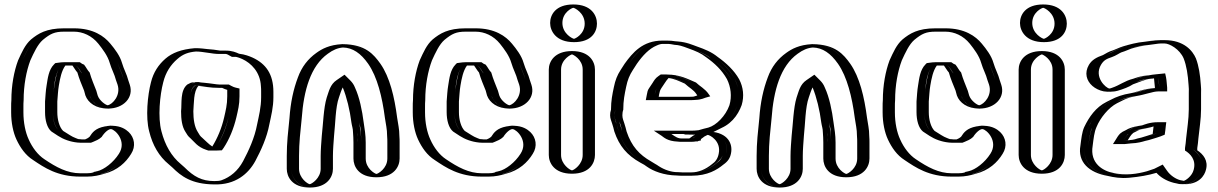

<svg xmlns="http://www.w3.org/2000/svg" viewBox="-20 -762 5460 861"><path d="M426 21C410 27 391 30 370 30H340C257 30 201 -6 150 -40C116 -61 92 -96 75 -133C60 -166 50 -211 50 -258V-283C50 -293 50 -303 51 -313C51 -380 63 -444 82 -494C98 -529 114 -566 141 -590C175 -617 205 -635 267 -635H312C377 -635 424 -607 454 -571C474 -547 497 -516 507 -482C515 -456 529 -430 535 -405L542 -385C559 -334 524 -291 489 -279C439 -262 395 -297 383 -332L377 -353C367 -378 356 -405 348 -433C335 -446 334 -460 319 -468H267C263 -468 259 -468 254 -467C235 -448 229 -409 224 -378C220 -356 219 -330 217 -307V-259C217 -227 225 -196 241 -180C261 -168 280 -152 302 -145L314 -141C320 -139 327 -138 335 -138C337 -137 339 -137 340 -137H373C385 -142 395 -145 403 -153C417 -176 435 -191 462 -196C533 -209 589 -132 547 -68C522 -29 480 10 428 20C427 21 427 21 426 21ZM66 -312V-313C66 -378 78 -441 96 -488C113 -524 128 -559 151 -579C184 -606 208 -620 267 -620H312C372 -620 415 -595 442 -562C461 -538 484 -508 493 -478C502 -449 515 -424 521 -401L528 -380C542 -339 513 -303 484 -293C444 -279 407 -309 397 -337L391 -358C380 -385 369 -412 361 -441C351 -451 348 -461 336 -476C331 -478 328 -480 324 -483H267C261 -483 253 -482 247 -481C221 -455 214 -413 209 -380C205 -356 204 -331 202 -308V-259C202 -222 211 -189 232 -168C253 -156 270 -140 297 -131L310 -127C318 -125 332 -122 340 -122H376C389 -127 402 -131 415 -144C428 -165 441 -178 464 -182C525 -193 568 -127 534 -76C510 -37 471 -4 421 6C407 13 388 15 370 15H340C262 15 209 -19 158 -53C127 -72 104 -104 88 -139C74 -170 65 -213 65 -258V-283C65 -293 65 -302 66 -312ZM65 -283V-258C65 -213 74 -170 88 -139C104 -104 127 -72 158 -53C209 -19 262 15 340 15H370C388 15 407 13 421 6C471 -4 510 -37 534 -76C568 -127 525 -193 464 -182C441 -178 428 -165 415 -144C402 -131 389 -127 376 -122H340C332 -122 318 -125 310 -127L297 -131C270 -140 253 -156 232 -168C211 -189 202 -222 202 -259V-308C204 -331 205 -356 209 -380C214 -413 221 -455 247 -481C253 -482 261 -483 267 -483H324C328 -480 331 -478 336 -476C348 -461 351 -451 361 -441C369 -412 380 -385 391 -358L397 -337C407 -309 444 -279 484 -293C513 -303 542 -339 528 -380L521 -401C515 -424 502 -449 493 -478C484 -508 461 -538 442 -562C415 -595 372 -620 312 -620H267C208 -620 184 -606 151 -579C128 -559 113 -524 96 -488C78 -441 66 -378 66 -313C65 -303 65 -293 65 -283ZM51 -313C50 -302 50 -293 50 -283V-258C50 -211 60 -166 75 -133C92 -96 116 -61 150 -40C201 -6 257 30 340 30H370C391 30 410 27 427 21L428 20C482 7 522 -28 547 -68C590 -134 532 -210 462 -197C434 -192 416 -174 403 -153C394 -145 385 -142 373 -137H339C333 -138 320 -139 314 -141L302 -145C279 -153 263 -167 241 -180C224 -196 217 -227 217 -259V-307C222 -366 223 -432 254 -467C259 -468 263 -468 267 -468H319C334 -461 338 -444 348 -433C356 -404 367 -377 377 -353L383 -332C395 -298 438 -262 489 -279C524 -291 559 -334 542 -385L535 -405C528 -431 515 -455 507 -482C497 -516 474 -547 454 -571C424 -607 377 -635 312 -635H267C205 -635 176 -618 141 -590C114 -566 99 -530 82 -494C63 -445 51 -380 51 -313ZM211 -172C229 -161 249 -144 281 -133L294 -129C304 -126 325 -122 340 -122H388L398 -126C407 -130 424 -136 436 -148C450 -170 468 -184 478 -183C497 -181 550 -128 513 -72C489 -34 447 -1 415 6H413L411 7L401 9L399 11C390 14 380 15 370 15H340C282 15 232 -12 179 -48C150 -67 125 -100 109 -136C94 -168 85 -212 85 -258V-283C85 -293 85 -303 86 -313C86 -380 98 -443 116 -491C132 -526 149 -563 172 -583C206 -611 225 -620 267 -620H312C351 -620 392 -602 421 -566C440 -542 463 -512 472 -480C480 -452 494 -428 500 -403L507 -383C523 -335 485 -294 463 -290C454 -291 426 -310 418 -334L412 -355C402 -381 390 -408 382 -437C372 -447 368 -458 357 -472C354 -473 350 -475 348 -476L338 -483H267C258 -483 250 -482 243 -481L228 -479L222 -473C198 -449 194 -410 189 -379C185 -356 184 -331 182 -307V-259C182 -223 191 -188 211 -172ZM31 -313C30 -303 30 -293 30 -283V-258C30 -212 39 -168 54 -136C71 -100 94 -66 129 -44C178 -11 237 30 340 30H370C400 30 426 24 448 17C507 2 545 -34 568 -72C590 -106 583 -145 557 -170C544 -182 523 -197 484 -198C472 -198 460 -197 450 -195C408 -187 394 -168 382 -149C374 -142 369 -140 362 -137H346C341 -138 334 -138 329 -139L319 -143C302 -149 286 -161 263 -175C246 -192 237 -226 237 -259V-307C239 -330 240 -356 244 -379C249 -409 256 -445 273 -468H305C314 -456 318 -447 327 -437C335 -408 347 -381 357 -356L363 -334C375 -301 410 -275 464 -275C534 -275 581 -325 562 -382L555 -403C549 -428 535 -452 527 -480C518 -512 495 -542 475 -566C447 -600 398 -635 312 -635H267C188 -635 152 -612 119 -585C92 -561 78 -528 61 -491C43 -443 31 -379 31 -313Z M1019 -356V-330C1019 -293 1012 -268 1005 -237C994 -187 974 -140 949 -103H948C947 -102 947 -102 946 -102H926C900 -111 884 -133 865 -149C857 -155 852 -164 846 -174C832 -195 827 -228 827 -263C831 -301 827 -360 853 -377C853 -378 853 -378 854 -378C857 -379 859 -379 862 -379H863C870 -378 878 -377 888 -376C912 -374 939 -368 963 -368H989C999 -363 1007 -359 1019 -356ZM856 -546C807 -542 773 -530 744 -504C713 -477 689 -441 677 -395C662 -337 651 -236 669 -171C685 -108 716 -56 759 -20L775 -6C816 35 860 65 941 65C962 66 981 63 996 58C1045 41 1080 8 1104 -36C1129 -84 1156 -142 1168 -203C1176 -241 1186 -280 1186 -326V-350C1186 -359 1186 -368 1185 -376C1182 -441 1140 -485 1093 -507C1078 -514 1059 -522 1038 -522C1024 -531 1009 -535 993 -535H963C962 -535 960 -535 957 -536C940 -539 920 -541 903 -542C887 -544 878 -546 856 -546ZM812 -264V-263C812 -226 816 -191 833 -166C839 -156 845 -146 856 -137C874 -121 892 -98 924 -87H949L957 -88C984 -129 1007 -179 1020 -234C1027 -265 1034 -291 1034 -330V-368L1023 -371C1012 -374 1003 -377 993 -383H963C941 -383 915 -389 889 -391C878 -392 871 -393 864 -394H862C853 -394 847 -390 842 -387C808 -359 815 -297 812 -264ZM1034 -507C1022 -515 1008 -520 993 -520H963C945 -520 923 -526 902 -527C885 -529 879 -531 857 -531C811 -528 781 -516 754 -493C725 -468 703 -434 692 -391C677 -335 667 -236 684 -175C699 -114 728 -65 769 -31L785 -17C825 23 863 50 941 50C961 51 978 49 991 44C1036 28 1068 -2 1091 -43C1116 -90 1142 -147 1153 -206C1161 -245 1171 -282 1171 -326V-350C1171 -359 1171 -367 1170 -375C1167 -434 1131 -472 1087 -493C1072 -500 1055 -507 1038 -507ZM842 -387C842 -387 849 -392 850 -393C854 -394 858 -394 862 -394H864C871 -393 878 -392 889 -391C915 -389 941 -383 963 -383H993C1003 -377 1012 -374 1023 -371L1034 -368V-330C1034 -291 1027 -265 1020 -234C1007 -179 984 -129 957 -88L949 -87H924C892 -98 874 -121 856 -137C845 -146 839 -156 833 -166C816 -191 812 -226 812 -263V-264C815 -297 808 -359 842 -387ZM1034 -507H1038C1055 -507 1072 -500 1087 -493C1131 -472 1167 -434 1170 -375C1171 -367 1171 -359 1171 -350V-326C1171 -282 1161 -245 1153 -206C1142 -147 1116 -90 1091 -43C1068 -2 1036 28 991 44C978 49 961 51 941 50C863 50 825 23 785 -17L769 -31C728 -65 699 -114 684 -175C667 -236 677 -335 692 -391C703 -434 725 -468 754 -493C781 -516 811 -528 857 -531C895 -531 929 -520 963 -520H993C1008 -520 1022 -515 1034 -507ZM827 -263C827 -227 832 -196 846 -174C853 -163 856 -156 865 -149C885 -131 899 -112 926 -102H949C973 -140 993 -187 1005 -237C1012 -269 1019 -293 1019 -330V-356C1007 -359 999 -363 989 -368H963C939 -368 912 -374 888 -376C877 -377 870 -377 862 -379C860 -379 858 -378 856 -378C826 -360 831 -304 827 -263ZM1038 -522C1059 -522 1078 -514 1093 -507C1140 -485 1182 -441 1185 -376C1186 -368 1186 -359 1186 -350V-326C1186 -280 1176 -241 1168 -203C1156 -142 1129 -84 1104 -36C1080 8 1045 41 996 58C981 63 962 66 941 65C860 65 816 35 775 -6L759 -20C716 -56 685 -108 669 -171C651 -236 662 -337 677 -395C689 -441 713 -477 744 -504C773 -530 807 -542 856 -546H857C880 -546 886 -544 903 -542C922 -541 949 -535 963 -535H993C1010 -535 1025 -529 1038 -522ZM792 -263C792 -227 796 -194 812 -170C818 -160 823 -151 834 -142C851 -127 865 -103 905 -90L914 -87H952L975 -88L983 -99C1008 -137 1028 -185 1040 -236C1047 -267 1054 -292 1054 -330V-365L1037 -369C1030 -371 1026 -372 1017 -377L1006 -383H963C952 -383 927 -388 894 -391C881 -392 880 -392 871 -394H862C852 -394 843 -393 836 -391L820 -383C787 -356 796 -299 792 -263ZM963 -520H993C993 -520 998 -520 1009 -513L1020 -507H1038C1039 -507 1052 -504 1067 -497C1106 -479 1147 -439 1150 -376C1151 -368 1151 -359 1151 -350V-326C1151 -281 1141 -242 1133 -204C1122 -144 1095 -86 1070 -39C1047 4 1013 32 974 46C966 49 956 50 942 50H941C885 50 849 30 807 -12L790 -27C749 -61 720 -111 704 -173C687 -236 697 -336 712 -393C723 -438 746 -472 775 -497C801 -520 825 -528 859 -531C889 -531 933 -520 963 -520ZM963 -368H976C984 -364 992 -361 999 -359V-330C999 -292 992 -266 985 -235C974 -187 955 -142 932 -105C916 -115 903 -130 887 -144C878 -151 873 -159 867 -170C852 -193 847 -227 847 -263C850 -296 847 -353 870 -377C899 -374 920 -368 963 -368ZM1052 -521C1039 -527 1021 -535 993 -535H968C950 -538 928 -541 909 -542C897 -543 883 -546 857 -546H854C793 -541 752 -525 722 -499C691 -472 668 -438 657 -393C642 -336 632 -236 649 -173C664 -111 693 -61 737 -25L753 -11C792 28 839 64 940 65C1036 68 1094 17 1125 -40C1150 -87 1177 -145 1188 -205C1196 -243 1206 -281 1206 -326V-350C1206 -429 1173 -476 1112 -504C1098 -510 1079 -518 1052 -521Z M1370 79C1415 79 1453 40 1453 -5V-63C1453 -89 1456 -127 1458 -152C1464 -204 1467 -278 1480 -322C1490 -350 1497 -380 1519 -395C1527 -387 1533 -378 1538 -366C1557 -324 1569 -265 1576 -211C1579 -195 1583 -183 1583 -169C1584 -163 1584 -155 1584 -146C1585 -137 1585 -130 1585 -123V-51C1585 -5 1623 33 1668 33C1713 33 1752 -5 1752 -51V-123C1752 -132 1752 -141 1751 -152C1751 -186 1745 -205 1741 -235C1729 -328 1708 -419 1665 -480C1633 -526 1592 -564 1516 -564C1476 -562 1444 -549 1420 -529C1382 -502 1355 -466 1337 -418C1316 -364 1303 -305 1298 -232C1292 -175 1286 -122 1286 -63V-5C1286 40 1325 79 1370 79ZM1737 -123V-51C1737 -14 1705 18 1668 18C1631 18 1600 -13 1600 -51V-123C1600 -156 1595 -188 1591 -213C1584 -268 1572 -329 1552 -372C1546 -387 1539 -397 1530 -406L1521 -414L1511 -407C1482 -388 1475 -353 1466 -327C1450 -281 1449 -204 1443 -153C1441 -127 1438 -90 1438 -63V-5C1438 32 1406 64 1369 64C1332 64 1301 32 1301 -5V-63C1301 -121 1307 -173 1313 -231C1318 -303 1331 -360 1351 -413C1368 -459 1394 -492 1429 -517C1453 -534 1478 -547 1516 -549C1587 -549 1622 -515 1653 -471C1693 -413 1714 -325 1726 -233C1730 -202 1736 -184 1736 -152C1737 -142 1737 -131 1737 -123ZM1736 -152C1736 -184 1730 -202 1726 -233C1714 -325 1693 -413 1653 -471C1622 -515 1587 -549 1516 -549C1479 -547 1451 -535 1429 -517C1394 -492 1368 -459 1351 -413C1331 -360 1318 -303 1313 -231C1307 -173 1301 -121 1301 -63V-5C1301 32 1332 64 1369 64C1406 64 1438 32 1438 -5V-63C1438 -90 1441 -127 1443 -153C1449 -205 1452 -278 1466 -326C1474 -353 1483 -388 1511 -407L1521 -414L1530 -406C1539 -397 1546 -387 1552 -372C1572 -329 1584 -268 1591 -213C1593 -199 1598 -188 1598 -170C1599 -159 1600 -136 1600 -123V-51C1600 -13 1631 18 1668 18C1705 18 1737 -14 1737 -51V-123C1737 -131 1737 -142 1736 -152ZM1583 -170C1583 -185 1579 -194 1576 -211C1569 -265 1557 -324 1538 -366C1532 -380 1527 -387 1519 -395C1497 -380 1490 -351 1480 -322C1465 -280 1464 -204 1458 -152C1456 -127 1453 -89 1453 -63V-5C1453 40 1414 79 1369 79C1324 79 1286 40 1286 -5V-63C1286 -122 1292 -175 1298 -232C1303 -305 1316 -364 1337 -418C1355 -466 1382 -502 1420 -529C1445 -547 1474 -562 1516 -564C1593 -564 1633 -526 1665 -480C1708 -418 1729 -328 1741 -235C1745 -205 1751 -186 1751 -152C1752 -142 1752 -131 1752 -123V-51C1752 -5 1713 33 1668 33C1623 33 1585 -5 1585 -51V-123C1585 -135 1583 -160 1583 -170ZM1369 64C1360 63 1321 37 1321 -5V-63C1321 -121 1327 -173 1333 -231C1342 -357 1373 -466 1450 -521C1473 -538 1494 -547 1518 -549C1562 -548 1598 -523 1631 -476C1672 -417 1694 -327 1706 -234C1710 -204 1716 -185 1716 -152C1717 -141 1717 -132 1717 -123V-51C1717 -6 1674 18 1668 18C1661 17 1620 -6 1620 -51V-123C1620 -157 1615 -185 1611 -212C1604 -267 1592 -326 1572 -369C1567 -382 1560 -392 1551 -401L1525 -427L1490 -403C1460 -383 1455 -352 1445 -324C1431 -278 1429 -205 1423 -153C1421 -127 1418 -89 1418 -63V-5C1418 37 1378 63 1369 64ZM1772 -123C1772 -131 1772 -142 1771 -152C1771 -185 1765 -204 1761 -234C1749 -327 1728 -416 1686 -476C1656 -518 1619 -563 1517 -564H1514C1457 -561 1424 -543 1399 -525C1361 -498 1333 -462 1316 -415C1296 -362 1283 -304 1278 -231C1272 -173 1266 -121 1266 -63V-5C1266 30 1289 79 1369 79C1449 79 1473 30 1473 -5V-63C1473 -89 1476 -127 1478 -153C1484 -205 1484 -281 1500 -325C1505 -340 1510 -356 1517 -370C1535 -326 1549 -268 1556 -212C1558 -197 1563 -186 1563 -169C1564 -159 1565 -135 1565 -123V-51C1565 -16 1588 33 1668 33C1748 33 1772 -16 1772 -51Z M2227 21C2211 27 2192 30 2171 30H2141C2058 30 2002 -6 1951 -40C1917 -61 1893 -96 1876 -133C1861 -166 1851 -211 1851 -258V-283C1851 -293 1851 -303 1852 -313C1852 -380 1864 -444 1883 -494C1899 -529 1915 -566 1942 -590C1976 -617 2006 -635 2068 -635H2113C2178 -635 2225 -607 2255 -571C2275 -547 2298 -516 2308 -482C2316 -456 2330 -430 2336 -405L2343 -385C2360 -334 2325 -291 2290 -279C2240 -262 2196 -297 2184 -332L2178 -353C2168 -378 2157 -405 2149 -433C2136 -446 2135 -460 2120 -468H2068C2064 -468 2060 -468 2055 -467C2036 -448 2030 -409 2025 -378C2021 -356 2020 -330 2018 -307V-259C2018 -227 2026 -196 2042 -180C2062 -168 2081 -152 2103 -145L2115 -141C2121 -139 2128 -138 2136 -138C2138 -137 2140 -137 2141 -137H2174C2186 -142 2196 -145 2204 -153C2218 -176 2236 -191 2263 -196C2334 -209 2390 -132 2348 -68C2323 -29 2281 10 2229 20C2228 21 2228 21 2227 21ZM1867 -312V-313C1867 -378 1879 -441 1897 -488C1914 -524 1929 -559 1952 -579C1985 -606 2009 -620 2068 -620H2113C2173 -620 2216 -595 2243 -562C2262 -538 2285 -508 2294 -478C2303 -449 2316 -424 2322 -401L2329 -380C2343 -339 2314 -303 2285 -293C2245 -279 2208 -309 2198 -337L2192 -358C2181 -385 2170 -412 2162 -441C2152 -451 2149 -461 2137 -476C2132 -478 2129 -480 2125 -483H2068C2062 -483 2054 -482 2048 -481C2022 -455 2015 -413 2010 -380C2006 -356 2005 -331 2003 -308V-259C2003 -222 2012 -189 2033 -168C2054 -156 2071 -140 2098 -131L2111 -127C2119 -125 2133 -122 2141 -122H2177C2190 -127 2203 -131 2216 -144C2229 -165 2242 -178 2265 -182C2326 -193 2369 -127 2335 -76C2311 -37 2272 -4 2222 6C2208 13 2189 15 2171 15H2141C2063 15 2010 -19 1959 -53C1928 -72 1905 -104 1889 -139C1875 -170 1866 -213 1866 -258V-283C1866 -293 1866 -302 1867 -312ZM1866 -283V-258C1866 -213 1875 -170 1889 -139C1905 -104 1928 -72 1959 -53C2010 -19 2063 15 2141 15H2171C2189 15 2208 13 2222 6C2272 -4 2311 -37 2335 -76C2369 -127 2326 -193 2265 -182C2242 -178 2229 -165 2216 -144C2203 -131 2190 -127 2177 -122H2141C2133 -122 2119 -125 2111 -127L2098 -131C2071 -140 2054 -156 2033 -168C2012 -189 2003 -222 2003 -259V-308C2005 -331 2006 -356 2010 -380C2015 -413 2022 -455 2048 -481C2054 -482 2062 -483 2068 -483H2125C2129 -480 2132 -478 2137 -476C2149 -461 2152 -451 2162 -441C2170 -412 2181 -385 2192 -358L2198 -337C2208 -309 2245 -279 2285 -293C2314 -303 2343 -339 2329 -380L2322 -401C2316 -424 2303 -449 2294 -478C2285 -508 2262 -538 2243 -562C2216 -595 2173 -620 2113 -620H2068C2009 -620 1985 -606 1952 -579C1929 -559 1914 -524 1897 -488C1879 -441 1867 -378 1867 -313C1866 -303 1866 -293 1866 -283ZM1852 -313C1851 -302 1851 -293 1851 -283V-258C1851 -211 1861 -166 1876 -133C1893 -96 1917 -61 1951 -40C2002 -6 2058 30 2141 30H2171C2192 30 2211 27 2228 21L2229 20C2283 7 2323 -28 2348 -68C2391 -134 2333 -210 2263 -197C2235 -192 2217 -174 2204 -153C2195 -145 2186 -142 2174 -137H2140C2134 -138 2121 -139 2115 -141L2103 -145C2080 -153 2064 -167 2042 -180C2025 -196 2018 -227 2018 -259V-307C2023 -366 2024 -432 2055 -467C2060 -468 2064 -468 2068 -468H2120C2135 -461 2139 -444 2149 -433C2157 -404 2168 -377 2178 -353L2184 -332C2196 -298 2239 -262 2290 -279C2325 -291 2360 -334 2343 -385L2336 -405C2329 -431 2316 -455 2308 -482C2298 -516 2275 -547 2255 -571C2225 -607 2178 -635 2113 -635H2068C2006 -635 1977 -618 1942 -590C1915 -566 1900 -530 1883 -494C1864 -445 1852 -380 1852 -313ZM2012 -172C2030 -161 2050 -144 2082 -133L2095 -129C2105 -126 2126 -122 2141 -122H2189L2199 -126C2208 -130 2225 -136 2237 -148C2251 -170 2269 -184 2279 -183C2298 -181 2351 -128 2314 -72C2290 -34 2248 -1 2216 6H2214L2212 7L2202 9L2200 11C2191 14 2181 15 2171 15H2141C2083 15 2033 -12 1980 -48C1951 -67 1926 -100 1910 -136C1895 -168 1886 -212 1886 -258V-283C1886 -293 1886 -303 1887 -313C1887 -380 1899 -443 1917 -491C1933 -526 1950 -563 1973 -583C2007 -611 2026 -620 2068 -620H2113C2152 -620 2193 -602 2222 -566C2241 -542 2264 -512 2273 -480C2281 -452 2295 -428 2301 -403L2308 -383C2324 -335 2286 -294 2264 -290C2255 -291 2227 -310 2219 -334L2213 -355C2203 -381 2191 -408 2183 -437C2173 -447 2169 -458 2158 -472C2155 -473 2151 -475 2149 -476L2139 -483H2068C2059 -483 2051 -482 2044 -481L2029 -479L2023 -473C1999 -449 1995 -410 1990 -379C1986 -356 1985 -331 1983 -307V-259C1983 -223 1992 -188 2012 -172ZM1832 -313C1831 -303 1831 -293 1831 -283V-258C1831 -212 1840 -168 1855 -136C1872 -100 1895 -66 1930 -44C1979 -11 2038 30 2141 30H2171C2201 30 2227 24 2249 17C2308 2 2346 -34 2369 -72C2391 -106 2384 -145 2358 -170C2345 -182 2324 -197 2285 -198C2273 -198 2261 -197 2251 -195C2209 -187 2195 -168 2183 -149C2175 -142 2170 -140 2163 -137H2147C2142 -138 2135 -138 2130 -139L2120 -143C2103 -149 2087 -161 2064 -175C2047 -192 2038 -226 2038 -259V-307C2040 -330 2041 -356 2045 -379C2050 -409 2057 -445 2074 -468H2106C2115 -456 2119 -447 2128 -437C2136 -408 2148 -381 2158 -356L2164 -334C2176 -301 2211 -275 2265 -275C2335 -275 2382 -325 2363 -382L2356 -403C2350 -428 2336 -452 2328 -480C2319 -512 2296 -542 2276 -566C2248 -600 2199 -635 2113 -635H2068C1989 -635 1953 -612 1920 -585C1893 -561 1879 -528 1862 -491C1844 -443 1832 -379 1832 -313Z M2461 -450V-67C2461 -22 2500 17 2545 17C2590 17 2628 -22 2628 -67V-450C2628 -495 2590 -533 2545 -533C2500 -533 2461 -495 2461 -450ZM2467 -659C2467 -612 2507 -573 2554 -573C2600 -573 2637 -610 2637 -656C2637 -703 2598 -742 2551 -742C2505 -742 2467 -705 2467 -659ZM2476 -450C2476 -487 2508 -518 2545 -518C2582 -518 2613 -487 2613 -450V-67C2613 -30 2582 2 2545 2C2508 2 2476 -30 2476 -67ZM2482 -659C2482 -697 2513 -727 2551 -727C2590 -727 2622 -695 2622 -656C2622 -618 2592 -588 2554 -588C2515 -588 2482 -621 2482 -659ZM2476 -450V-67C2476 -30 2508 2 2545 2C2582 2 2613 -30 2613 -67V-450C2613 -487 2582 -518 2545 -518C2508 -518 2476 -487 2476 -450ZM2482 -659C2482 -621 2515 -588 2554 -588C2592 -588 2622 -618 2622 -656C2622 -695 2590 -727 2551 -727C2513 -727 2482 -697 2482 -659ZM2461 -450C2461 -495 2500 -533 2545 -533C2590 -533 2628 -495 2628 -450V-67C2628 -22 2590 17 2545 17C2500 17 2461 -22 2461 -67ZM2467 -659C2467 -705 2505 -742 2551 -742C2598 -742 2637 -703 2637 -656C2637 -610 2600 -573 2554 -573C2507 -573 2467 -612 2467 -659ZM2496 -450C2496 -496 2541 -518 2545 -518C2549 -518 2593 -496 2593 -450V-67C2593 -25 2554 1 2545 2C2536 1 2496 -25 2496 -67ZM2502 -659C2502 -707 2546 -727 2551 -727C2556 -727 2602 -705 2602 -656C2602 -608 2558 -588 2554 -588C2549 -588 2502 -610 2502 -659ZM2441 -450V-67C2441 -32 2465 17 2545 17C2625 17 2648 -32 2648 -67V-450C2648 -485 2624 -533 2545 -533C2466 -533 2441 -485 2441 -450ZM2447 -659C2447 -623 2473 -573 2554 -573C2634 -573 2657 -620 2657 -656C2657 -693 2632 -742 2551 -742C2471 -742 2447 -695 2447 -659Z M3000 -410C2990 -411 2978 -413 2968 -413H2962C2954 -408 2946 -395 2941 -387L2925 -363C2919 -354 2919 -350 2916 -338L2914 -328H3072C3080 -328 3087 -328 3094 -329C3105 -329 3114 -333 3124 -336C3111 -356 3089 -366 3072 -383C3050 -392 3027 -403 3003 -409C3002 -410 3001 -410 3000 -410ZM3122 -164 3110 -158C3103 -152 3097 -149 3089 -143C3088 -143 3088 -143 3088 -142C3085 -141 3082 -141 3080 -141H3039C3036 -141 3030 -141 3023 -142C3001 -142 2990 -152 2976 -161H3072C3090 -161 3106 -162 3122 -164ZM3156 -172C3206 -171 3250 -128 3238 -72C3233 -49 3222 -32 3203 -19C3174 5 3135 26 3081 26H3039C3034 26 3027 26 3018 25C2962 25 2925 3 2890 -18L2872 -29C2814 -61 2778 -102 2755 -170C2752 -182 2749 -193 2745 -206C2739 -219 2736 -232 2736 -245C2736 -254 2737 -262 2740 -271C2740 -311 2746 -341 2753 -374C2759 -405 2769 -428 2784 -452L2802 -480C2828 -517 2857 -551 2900 -569C2917 -576 2934 -580 2951 -580H2971C2980 -580 2990 -579 2999 -578L3013 -576C3044 -574 3065 -565 3090 -556C3123 -544 3151 -533 3177 -512C3216 -484 3250 -453 3274 -410C3292 -375 3299 -330 3286 -288C3269 -239 3228 -193 3177 -178ZM3081 -396C3098 -379 3120 -368 3136 -344L3148 -327L3128 -322C3119 -319 3110 -314 3095 -314C3089 -313 3080 -313 3072 -313H2896L2901 -341C2903 -352 2906 -360 2913 -371L2928 -395C2934 -405 2944 -419 2957 -428H2968C3013 -428 3048 -410 3081 -396ZM3120 -179 3207 -190 3118 -145C3113 -141 3109 -139 3103 -135V-130L3091 -127C3087 -126 3084 -126 3080 -126H3039C3035 -126 3030 -126 3022 -127C2996 -127 2980 -141 2968 -149L2926 -176H3072C3089 -176 3105 -177 3120 -179ZM3019 10H3018C2975 10 2938 -4 2912 -21C2906 -25 2902 -28 2897 -31L2880 -42C2825 -73 2790 -110 2769 -174C2766 -187 2763 -197 2759 -210C2756 -222 2751 -232 2751 -245C2751 -253 2753 -261 2755 -269V-271C2755 -310 2761 -338 2768 -371C2774 -401 2782 -422 2797 -444L2814 -472C2840 -509 2867 -539 2906 -555C2921 -562 2936 -565 2951 -565H2971C2980 -565 2988 -564 2997 -563L3011 -561C3039 -559 3059 -551 3085 -542C3118 -530 3144 -520 3168 -500C3206 -473 3239 -443 3261 -403C3277 -370 3283 -331 3272 -293C3255 -247 3218 -205 3173 -192C3133 -181 3092 -170 3052 -159L3156 -157C3201 -156 3232 -119 3223 -75C3219 -55 3210 -42 3194 -31C3166 -8 3131 11 3081 11H3039C3034 11 3027 11 3019 10ZM3003 -425C2989 -426 2982 -428 2968 -428H2957C2944 -419 2934 -405 2928 -395L2913 -371C2906 -360 2903 -352 2901 -341L2896 -313H3072C3080 -313 3089 -313 3095 -314C3110 -314 3119 -319 3128 -322L3148 -327L3136 -344C3119 -369 3096 -381 3081 -396C3059 -405 3035 -416 3009 -423C3004 -425 3003 -425 3003 -425ZM3120 -179C3105 -177 3089 -176 3072 -176H2926L2968 -149C2980 -141 2996 -127 3022 -127C3030 -126 3035 -126 3039 -126H3080C3084 -126 3087 -126 3091 -127L3103 -130V-135C3109 -139 3113 -141 3118 -145L3207 -190ZM2751 -245C2751 -234 2754 -223 2759 -212C2765 -200 2766 -187 2769 -174C2790 -110 2825 -73 2880 -42L2897 -31C2902 -28 2906 -25 2912 -21C2938 -4 2975 10 3018 10H3019C3027 11 3034 11 3039 11H3081C3131 11 3165 -8 3193 -31C3208 -44 3219 -54 3223 -75C3232 -119 3201 -156 3156 -157L3052 -159C3092 -170 3133 -181 3173 -192C3218 -205 3255 -247 3272 -293C3283 -331 3277 -370 3261 -403C3239 -442 3206 -473 3168 -500C3142 -519 3119 -530 3085 -542C3059 -551 3039 -559 3011 -561L2997 -563C2988 -564 2980 -565 2971 -565H2951C2936 -565 2921 -562 2906 -555C2867 -539 2840 -509 2814 -472L2797 -444C2782 -422 2774 -401 2768 -371C2761 -338 2755 -310 2755 -271V-269C2753 -261 2751 -253 2751 -245ZM3072 -328H2914L2916 -338C2918 -349 2919 -355 2925 -363L2941 -387C2946 -395 2953 -406 2962 -413H2968C2980 -413 2988 -411 3002 -410L3004 -409C3028 -403 3050 -392 3072 -383C3092 -364 3111 -355 3124 -336C3106 -330 3095 -328 3072 -328ZM3039 -141H3080C3082 -141 3084 -141 3088 -142C3089 -142 3087 -143 3088 -143C3096 -148 3104 -153 3110 -158L3122 -164C3106 -162 3090 -161 3072 -161H2976C2989 -152 3002 -142 3023 -142C3031 -142 3035 -141 3039 -141ZM3018 25C3028 26 3033 26 3039 26H3081C3135 26 3175 5 3203 -19C3222 -32 3233 -49 3238 -72C3249 -128 3208 -170 3156 -172L3177 -178C3228 -193 3268 -238 3286 -288C3301 -329 3291 -375 3274 -410C3250 -452 3215 -485 3177 -512C3150 -534 3123 -544 3090 -556C3065 -565 3043 -574 3013 -576L2999 -578C2990 -579 2980 -580 2971 -580H2951C2934 -580 2917 -576 2900 -569C2857 -551 2829 -517 2802 -480L2784 -452C2768 -428 2759 -405 2753 -374C2746 -341 2740 -311 2740 -271C2738 -263 2736 -254 2736 -245C2736 -228 2742 -216 2745 -206C2749 -192 2752 -183 2755 -170C2778 -103 2814 -61 2872 -29L2890 -18C2895 -15 2898 -13 2904 -9C2931 10 2972 25 3018 25ZM2968 -428H2943L2933 -421C2919 -412 2912 -399 2907 -391L2891 -367C2884 -357 2883 -350 2881 -339L2876 -313H3072C3081 -313 3092 -313 3099 -314C3127 -315 3139 -323 3144 -324L3165 -330L3158 -340C3142 -364 3117 -376 3101 -392C3063 -408 3028 -428 2968 -428ZM3123 -138C3128 -141 3133 -146 3139 -150L3225 -193L3112 -178C3100 -176 3087 -176 3072 -176H2912L2947 -153C2956 -147 2972 -129 3019 -127C3026 -126 3032 -126 3039 -126H3080C3089 -126 3096 -127 3101 -128H3109L3112 -130L3123 -132ZM3021 10H3018C2991 10 2960 0 2934 -17C2929 -21 2923 -24 2918 -27L2900 -38C2847 -68 2812 -106 2790 -172C2787 -185 2784 -195 2780 -208C2776 -221 2771 -231 2771 -245C2771 -253 2772 -262 2775 -270V-271C2775 -311 2781 -340 2788 -373C2794 -403 2803 -425 2818 -448L2836 -476C2862 -513 2891 -544 2925 -558C2938 -564 2946 -565 2951 -565H2971C2976 -565 2982 -565 2988 -564L3005 -561C3025 -560 3038 -556 3067 -545C3100 -533 3123 -524 3147 -505C3185 -478 3217 -448 3240 -407C3257 -373 3263 -330 3251 -290C3234 -242 3192 -200 3157 -190C3151 -188 3144 -187 3137 -185L3045 -159L3154 -157C3162 -157 3215 -130 3203 -73C3199 -51 3188 -36 3173 -26C3144 -2 3112 11 3081 11H3039C3037 11 3027 10 3021 10ZM3051 -387C3071 -368 3090 -360 3103 -340L3107 -334C3089 -328 3092 -328 3072 -328H2934L2936 -340C2938 -351 2940 -358 2946 -367L2962 -391C2966 -397 2972 -406 2978 -412C3005 -409 3026 -398 3051 -387ZM2991 -161H3072C3084 -161 3096 -161 3106 -162L3089 -154C3084 -150 3078 -146 3071 -141H3039C3020 -141 3011 -147 2991 -161ZM3015 25C3026 26 3031 26 3039 26H3081C3154 26 3196 -1 3224 -24C3244 -38 3254 -53 3258 -74C3267 -117 3245 -167 3163 -172C3173 -175 3184 -177 3193 -180C3255 -198 3289 -244 3306 -291C3318 -331 3313 -371 3295 -406C3272 -447 3236 -480 3198 -507C3171 -529 3141 -541 3107 -553C3084 -561 3060 -573 3020 -576L3008 -577C2996 -579 2984 -580 2971 -580H2951C2862 -580 2817 -526 2781 -476L2763 -448C2748 -425 2739 -402 2733 -372C2726 -339 2720 -310 2720 -271V-270C2717 -261 2716 -253 2716 -245C2716 -230 2722 -219 2725 -208C2729 -195 2732 -186 2735 -172C2757 -107 2792 -66 2851 -33L2869 -23C2874 -20 2876 -18 2882 -14C2909 5 2956 24 3015 25Z M3477 79C3522 79 3560 40 3560 -5V-63C3560 -89 3563 -127 3565 -152C3571 -204 3574 -278 3587 -322C3597 -350 3604 -380 3626 -395C3634 -387 3640 -378 3645 -366C3664 -324 3676 -265 3683 -211C3686 -195 3690 -183 3690 -169C3691 -163 3691 -155 3691 -146C3692 -137 3692 -130 3692 -123V-51C3692 -5 3730 33 3775 33C3820 33 3859 -5 3859 -51V-123C3859 -132 3859 -141 3858 -152C3858 -186 3852 -205 3848 -235C3836 -328 3815 -419 3772 -480C3740 -526 3699 -564 3623 -564C3583 -562 3551 -549 3527 -529C3489 -502 3462 -466 3444 -418C3423 -364 3410 -305 3405 -232C3399 -175 3393 -122 3393 -63V-5C3393 40 3432 79 3477 79ZM3844 -123V-51C3844 -14 3812 18 3775 18C3738 18 3707 -13 3707 -51V-123C3707 -156 3702 -188 3698 -213C3691 -268 3679 -329 3659 -372C3653 -387 3646 -397 3637 -406L3628 -414L3618 -407C3589 -388 3582 -353 3573 -327C3557 -281 3556 -204 3550 -153C3548 -127 3545 -90 3545 -63V-5C3545 32 3513 64 3476 64C3439 64 3408 32 3408 -5V-63C3408 -121 3414 -173 3420 -231C3425 -303 3438 -360 3458 -413C3475 -459 3501 -492 3536 -517C3560 -534 3585 -547 3623 -549C3694 -549 3729 -515 3760 -471C3800 -413 3821 -325 3833 -233C3837 -202 3843 -184 3843 -152C3844 -142 3844 -131 3844 -123ZM3843 -152C3843 -184 3837 -202 3833 -233C3821 -325 3800 -413 3760 -471C3729 -515 3694 -549 3623 -549C3586 -547 3558 -535 3536 -517C3501 -492 3475 -459 3458 -413C3438 -360 3425 -303 3420 -231C3414 -173 3408 -121 3408 -63V-5C3408 32 3439 64 3476 64C3513 64 3545 32 3545 -5V-63C3545 -90 3548 -127 3550 -153C3556 -205 3559 -278 3573 -326C3581 -353 3590 -388 3618 -407L3628 -414L3637 -406C3646 -397 3653 -387 3659 -372C3679 -329 3691 -268 3698 -213C3700 -199 3705 -188 3705 -170C3706 -159 3707 -136 3707 -123V-51C3707 -13 3738 18 3775 18C3812 18 3844 -14 3844 -51V-123C3844 -131 3844 -142 3843 -152ZM3690 -170C3690 -185 3686 -194 3683 -211C3676 -265 3664 -324 3645 -366C3639 -380 3634 -387 3626 -395C3604 -380 3597 -351 3587 -322C3572 -280 3571 -204 3565 -152C3563 -127 3560 -89 3560 -63V-5C3560 40 3521 79 3476 79C3431 79 3393 40 3393 -5V-63C3393 -122 3399 -175 3405 -232C3410 -305 3423 -364 3444 -418C3462 -466 3489 -502 3527 -529C3552 -547 3581 -562 3623 -564C3700 -564 3740 -526 3772 -480C3815 -418 3836 -328 3848 -235C3852 -205 3858 -186 3858 -152C3859 -142 3859 -131 3859 -123V-51C3859 -5 3820 33 3775 33C3730 33 3692 -5 3692 -51V-123C3692 -135 3690 -160 3690 -170ZM3476 64C3467 63 3428 37 3428 -5V-63C3428 -121 3434 -173 3440 -231C3449 -357 3480 -466 3557 -521C3580 -538 3601 -547 3625 -549C3669 -548 3705 -523 3738 -476C3779 -417 3801 -327 3813 -234C3817 -204 3823 -185 3823 -152C3824 -141 3824 -132 3824 -123V-51C3824 -6 3781 18 3775 18C3768 17 3727 -6 3727 -51V-123C3727 -157 3722 -185 3718 -212C3711 -267 3699 -326 3679 -369C3674 -382 3667 -392 3658 -401L3632 -427L3597 -403C3567 -383 3562 -352 3552 -324C3538 -278 3536 -205 3530 -153C3528 -127 3525 -89 3525 -63V-5C3525 37 3485 63 3476 64ZM3879 -123C3879 -131 3879 -142 3878 -152C3878 -185 3872 -204 3868 -234C3856 -327 3835 -416 3793 -476C3763 -518 3726 -563 3624 -564H3621C3564 -561 3531 -543 3506 -525C3468 -498 3440 -462 3423 -415C3403 -362 3390 -304 3385 -231C3379 -173 3373 -121 3373 -63V-5C3373 30 3396 79 3476 79C3556 79 3580 30 3580 -5V-63C3580 -89 3583 -127 3585 -153C3591 -205 3591 -281 3607 -325C3612 -340 3617 -356 3624 -370C3642 -326 3656 -268 3663 -212C3665 -197 3670 -186 3670 -169C3671 -159 3672 -135 3672 -123V-51C3672 -16 3695 33 3775 33C3855 33 3879 -16 3879 -51Z M4334 21C4318 27 4299 30 4278 30H4248C4165 30 4109 -6 4058 -40C4024 -61 4000 -96 3983 -133C3968 -166 3958 -211 3958 -258V-283C3958 -293 3958 -303 3959 -313C3959 -380 3971 -444 3990 -494C4006 -529 4022 -566 4049 -590C4083 -617 4113 -635 4175 -635H4220C4285 -635 4332 -607 4362 -571C4382 -547 4405 -516 4415 -482C4423 -456 4437 -430 4443 -405L4450 -385C4467 -334 4432 -291 4397 -279C4347 -262 4303 -297 4291 -332L4285 -353C4275 -378 4264 -405 4256 -433C4243 -446 4242 -460 4227 -468H4175C4171 -468 4167 -468 4162 -467C4143 -448 4137 -409 4132 -378C4128 -356 4127 -330 4125 -307V-259C4125 -227 4133 -196 4149 -180C4169 -168 4188 -152 4210 -145L4222 -141C4228 -139 4235 -138 4243 -138C4245 -137 4247 -137 4248 -137H4281C4293 -142 4303 -145 4311 -153C4325 -176 4343 -191 4370 -196C4441 -209 4497 -132 4455 -68C4430 -29 4388 10 4336 20C4335 21 4335 21 4334 21ZM3974 -312V-313C3974 -378 3986 -441 4004 -488C4021 -524 4036 -559 4059 -579C4092 -606 4116 -620 4175 -620H4220C4280 -620 4323 -595 4350 -562C4369 -538 4392 -508 4401 -478C4410 -449 4423 -424 4429 -401L4436 -380C4450 -339 4421 -303 4392 -293C4352 -279 4315 -309 4305 -337L4299 -358C4288 -385 4277 -412 4269 -441C4259 -451 4256 -461 4244 -476C4239 -478 4236 -480 4232 -483H4175C4169 -483 4161 -482 4155 -481C4129 -455 4122 -413 4117 -380C4113 -356 4112 -331 4110 -308V-259C4110 -222 4119 -189 4140 -168C4161 -156 4178 -140 4205 -131L4218 -127C4226 -125 4240 -122 4248 -122H4284C4297 -127 4310 -131 4323 -144C4336 -165 4349 -178 4372 -182C4433 -193 4476 -127 4442 -76C4418 -37 4379 -4 4329 6C4315 13 4296 15 4278 15H4248C4170 15 4117 -19 4066 -53C4035 -72 4012 -104 3996 -139C3982 -170 3973 -213 3973 -258V-283C3973 -293 3973 -302 3974 -312ZM3973 -283V-258C3973 -213 3982 -170 3996 -139C4012 -104 4035 -72 4066 -53C4117 -19 4170 15 4248 15H4278C4296 15 4315 13 4329 6C4379 -4 4418 -37 4442 -76C4476 -127 4433 -193 4372 -182C4349 -178 4336 -165 4323 -144C4310 -131 4297 -127 4284 -122H4248C4240 -122 4226 -125 4218 -127L4205 -131C4178 -140 4161 -156 4140 -168C4119 -189 4110 -222 4110 -259V-308C4112 -331 4113 -356 4117 -380C4122 -413 4129 -455 4155 -481C4161 -482 4169 -483 4175 -483H4232C4236 -480 4239 -478 4244 -476C4256 -461 4259 -451 4269 -441C4277 -412 4288 -385 4299 -358L4305 -337C4315 -309 4352 -279 4392 -293C4421 -303 4450 -339 4436 -380L4429 -401C4423 -424 4410 -449 4401 -478C4392 -508 4369 -538 4350 -562C4323 -595 4280 -620 4220 -620H4175C4116 -620 4092 -606 4059 -579C4036 -559 4021 -524 4004 -488C3986 -441 3974 -378 3974 -313C3973 -303 3973 -293 3973 -283ZM3959 -313C3958 -302 3958 -293 3958 -283V-258C3958 -211 3968 -166 3983 -133C4000 -96 4024 -61 4058 -40C4109 -6 4165 30 4248 30H4278C4299 30 4318 27 4335 21L4336 20C4390 7 4430 -28 4455 -68C4498 -134 4440 -210 4370 -197C4342 -192 4324 -174 4311 -153C4302 -145 4293 -142 4281 -137H4247C4241 -138 4228 -139 4222 -141L4210 -145C4187 -153 4171 -167 4149 -180C4132 -196 4125 -227 4125 -259V-307C4130 -366 4131 -432 4162 -467C4167 -468 4171 -468 4175 -468H4227C4242 -461 4246 -444 4256 -433C4264 -404 4275 -377 4285 -353L4291 -332C4303 -298 4346 -262 4397 -279C4432 -291 4467 -334 4450 -385L4443 -405C4436 -431 4423 -455 4415 -482C4405 -516 4382 -547 4362 -571C4332 -607 4285 -635 4220 -635H4175C4113 -635 4084 -618 4049 -590C4022 -566 4007 -530 3990 -494C3971 -445 3959 -380 3959 -313ZM4119 -172C4137 -161 4157 -144 4189 -133L4202 -129C4212 -126 4233 -122 4248 -122H4296L4306 -126C4315 -130 4332 -136 4344 -148C4358 -170 4376 -184 4386 -183C4405 -181 4458 -128 4421 -72C4397 -34 4355 -1 4323 6H4321L4319 7L4309 9L4307 11C4298 14 4288 15 4278 15H4248C4190 15 4140 -12 4087 -48C4058 -67 4033 -100 4017 -136C4002 -168 3993 -212 3993 -258V-283C3993 -293 3993 -303 3994 -313C3994 -380 4006 -443 4024 -491C4040 -526 4057 -563 4080 -583C4114 -611 4133 -620 4175 -620H4220C4259 -620 4300 -602 4329 -566C4348 -542 4371 -512 4380 -480C4388 -452 4402 -428 4408 -403L4415 -383C4431 -335 4393 -294 4371 -290C4362 -291 4334 -310 4326 -334L4320 -355C4310 -381 4298 -408 4290 -437C4280 -447 4276 -458 4265 -472C4262 -473 4258 -475 4256 -476L4246 -483H4175C4166 -483 4158 -482 4151 -481L4136 -479L4130 -473C4106 -449 4102 -410 4097 -379C4093 -356 4092 -331 4090 -307V-259C4090 -223 4099 -188 4119 -172ZM3939 -313C3938 -303 3938 -293 3938 -283V-258C3938 -212 3947 -168 3962 -136C3979 -100 4002 -66 4037 -44C4086 -11 4145 30 4248 30H4278C4308 30 4334 24 4356 17C4415 2 4453 -34 4476 -72C4498 -106 4491 -145 4465 -170C4452 -182 4431 -197 4392 -198C4380 -198 4368 -197 4358 -195C4316 -187 4302 -168 4290 -149C4282 -142 4277 -140 4270 -137H4254C4249 -138 4242 -138 4237 -139L4227 -143C4210 -149 4194 -161 4171 -175C4154 -192 4145 -226 4145 -259V-307C4147 -330 4148 -356 4152 -379C4157 -409 4164 -445 4181 -468H4213C4222 -456 4226 -447 4235 -437C4243 -408 4255 -381 4265 -356L4271 -334C4283 -301 4318 -275 4372 -275C4442 -275 4489 -325 4470 -382L4463 -403C4457 -428 4443 -452 4435 -480C4426 -512 4403 -542 4383 -566C4355 -600 4306 -635 4220 -635H4175C4096 -635 4060 -612 4027 -585C4000 -561 3986 -528 3969 -491C3951 -443 3939 -379 3939 -313Z M4568 -450V-67C4568 -22 4607 17 4652 17C4697 17 4735 -22 4735 -67V-450C4735 -495 4697 -533 4652 -533C4607 -533 4568 -495 4568 -450ZM4574 -659C4574 -612 4614 -573 4661 -573C4707 -573 4744 -610 4744 -656C4744 -703 4705 -742 4658 -742C4612 -742 4574 -705 4574 -659ZM4583 -450C4583 -487 4615 -518 4652 -518C4689 -518 4720 -487 4720 -450V-67C4720 -30 4689 2 4652 2C4615 2 4583 -30 4583 -67ZM4589 -659C4589 -697 4620 -727 4658 -727C4697 -727 4729 -695 4729 -656C4729 -618 4699 -588 4661 -588C4622 -588 4589 -621 4589 -659ZM4583 -450V-67C4583 -30 4615 2 4652 2C4689 2 4720 -30 4720 -67V-450C4720 -487 4689 -518 4652 -518C4615 -518 4583 -487 4583 -450ZM4589 -659C4589 -621 4622 -588 4661 -588C4699 -588 4729 -618 4729 -656C4729 -695 4697 -727 4658 -727C4620 -727 4589 -697 4589 -659ZM4568 -450C4568 -495 4607 -533 4652 -533C4697 -533 4735 -495 4735 -450V-67C4735 -22 4697 17 4652 17C4607 17 4568 -22 4568 -67ZM4574 -659C4574 -705 4612 -742 4658 -742C4705 -742 4744 -703 4744 -656C4744 -610 4707 -573 4661 -573C4614 -573 4574 -612 4574 -659ZM4603 -450C4603 -496 4648 -518 4652 -518C4656 -518 4700 -496 4700 -450V-67C4700 -25 4661 1 4652 2C4643 1 4603 -25 4603 -67ZM4609 -659C4609 -707 4653 -727 4658 -727C4663 -727 4709 -705 4709 -656C4709 -608 4665 -588 4661 -588C4656 -588 4609 -610 4609 -659ZM4548 -450V-67C4548 -32 4572 17 4652 17C4732 17 4755 -32 4755 -67V-450C4755 -485 4731 -533 4652 -533C4573 -533 4548 -485 4548 -450ZM4554 -659C4554 -623 4580 -573 4661 -573C4741 -573 4764 -620 4764 -656C4764 -693 4739 -742 4658 -742C4578 -742 4554 -695 4554 -659Z M5174 -414C5159 -413 5153 -412 5139 -409C5119 -409 5097 -400 5081 -396C5068 -392 5056 -386 5041 -381C5023 -369 4999 -359 4977 -353C4909 -334 4845 -408 4884 -475C4898 -500 4918 -509 4945 -518C4973 -533 5000 -545 5032 -556C5057 -564 5091 -572 5121 -575C5139 -578 5163 -582 5184 -582H5203C5260 -582 5304 -544 5322 -503C5335 -470 5342 -427 5345 -382C5346 -369 5347 -357 5346 -345V-272C5346 -226 5338 -181 5334 -140L5332 -119C5331 -111 5330 -104 5329 -97V-92C5356 -76 5379 -42 5368 1C5359 39 5317 75 5267 61L5257 59C5226 51 5196 32 5179 7C5178 8 5176 8 5175 8L5142 18C5111 26 5075 32 5038 35C5011 38 4983 33 4960 28C4891 16 4831 -28 4845 -110C4849 -141 4852 -172 4863 -195C4871 -215 4882 -230 4894 -248C4911 -273 4935 -296 4962 -309L4980 -318C5005 -331 5029 -340 5061 -345C5096 -353 5133 -367 5173 -367H5179V-369L5176 -396C5176 -401 5175 -407 5174 -414ZM5173 -199C5172 -189 5170 -176 5169 -165C5151 -157 5133 -154 5113 -147L5096 -143C5083 -139 5066 -134 5049 -134C5040 -133 5030 -132 5019 -131H5017C5023 -140 5029 -151 5037 -159C5037 -160 5037 -160 5038 -160L5058 -170C5073 -180 5099 -183 5119 -187C5137 -192 5151 -199 5173 -199ZM5173 -429C5158 -428 5151 -426 5138 -424C5112 -423 5092 -414 5077 -410C5061 -406 5049 -400 5034 -395C5008 -377 4960 -351 4922 -374C4892 -392 4875 -430 4896 -467C4908 -488 4924 -495 4951 -504C4968 -512 4979 -521 4993 -525C5010 -531 5023 -538 5036 -542C5061 -550 5094 -557 5122 -560C5140 -562 5165 -567 5184 -567H5203C5253 -567 5292 -533 5308 -497C5320 -465 5327 -426 5330 -381C5331 -368 5332 -357 5331 -345V-272C5331 -228 5323 -182 5319 -141L5317 -120C5316 -112 5315 -105 5314 -98V-84C5340 -69 5364 -44 5353 -3C5345 28 5310 57 5270 46L5260 44C5231 37 5205 20 5191 -1L5184 -12L5175 -8L5138 4C5109 12 5073 17 5036 20C5011 23 4986 18 4963 13C4898 2 4847 -37 4860 -108C4865 -140 4868 -169 4877 -189C4897 -231 4928 -275 4969 -296L4987 -305C5011 -318 5032 -325 5063 -330C5101 -336 5135 -352 5173 -352H5194V-370C5192 -387 5192 -401 5189 -417L5186 -430ZM5024 -167 5033 -174 5050 -183C5066 -194 5094 -198 5116 -202C5131 -206 5148 -214 5173 -214H5190L5188 -197C5186 -184 5185 -168 5183 -155C5161 -146 5138 -140 5117 -133L5100 -129C5088 -125 5070 -119 5050 -119C5042 -118 5030 -117 5020 -116H4989L5005 -139C5010 -146 5015 -158 5024 -167ZM5173 -429 5186 -430 5189 -417C5192 -401 5192 -387 5194 -370V-352H5173C5136 -352 5101 -338 5064 -330C5032 -323 5012 -318 4987 -305L4969 -296C4929 -276 4894 -232 4877 -189C4869 -168 4865 -141 4860 -108C4847 -37 4897 2 4962 13C4986 17 5010 23 5036 20C5073 17 5109 12 5138 4L5175 -8L5184 -12L5191 -1C5205 20 5231 37 5260 44L5270 46C5310 57 5345 28 5353 -3C5364 -44 5340 -69 5314 -84V-98C5315 -105 5316 -112 5317 -120L5319 -141C5323 -182 5331 -228 5331 -272V-345C5332 -357 5331 -368 5330 -381C5327 -426 5320 -465 5308 -497C5292 -533 5253 -567 5203 -567H5184C5166 -567 5141 -563 5123 -560C5094 -556 5061 -550 5036 -542C5023 -538 5010 -531 4993 -525C4979 -521 4968 -512 4951 -504C4924 -495 4908 -488 4896 -467C4875 -430 4892 -392 4922 -374C4960 -351 5008 -377 5034 -395C5048 -400 5061 -405 5076 -410C5091 -415 5112 -423 5138 -424C5151 -426 5158 -428 5173 -429ZM5024 -167C5015 -158 5010 -146 5005 -139L4989 -116H5020C5030 -117 5042 -118 5050 -119C5070 -119 5088 -125 5100 -129L5117 -133C5138 -140 5161 -146 5183 -155C5185 -168 5186 -184 5188 -197L5190 -214H5173C5148 -214 5131 -206 5116 -202C5096 -198 5069 -195 5051 -183L5033 -174ZM5179 -369V-367H5173C5131 -367 5096 -351 5061 -345C5029 -340 5005 -331 4980 -318L4962 -309C4917 -287 4884 -241 4863 -195C4852 -171 4849 -141 4845 -110C4831 -28 4892 16 4960 28C4984 34 5011 38 5038 35C5075 32 5111 26 5142 18L5179 7C5194 30 5224 51 5257 59L5267 61C5317 74 5359 39 5368 1C5380 -44 5354 -75 5329 -92V-97C5330 -105 5331 -111 5332 -119L5334 -140C5338 -181 5346 -226 5346 -272V-345C5347 -358 5346 -369 5345 -382C5342 -427 5335 -469 5322 -503C5306 -544 5259 -582 5203 -582H5184C5163 -582 5138 -577 5121 -575C5051 -569 4995 -543 4945 -518C4918 -509 4898 -500 4884 -475C4858 -431 4877 -382 4914 -361C4956 -337 5010 -360 5041 -381C5074 -392 5097 -407 5138 -409C5152 -409 5159 -412 5174 -414C5177 -400 5177 -384 5179 -369ZM5049 -134C5067 -134 5084 -139 5096 -143L5113 -147C5131 -153 5151 -158 5169 -165C5170 -175 5172 -189 5173 -199C5151 -199 5137 -192 5120 -187C5099 -181 5074 -180 5058 -170L5041 -162C5031 -154 5024 -142 5017 -131H5019C5028 -132 5041 -134 5049 -134ZM5166 -429C5152 -428 5141 -426 5131 -424C5094 -422 5072 -412 5062 -409C5022 -399 5002 -380 4966 -368C4963 -367 4958 -365 4955 -365C4939 -367 4885 -416 4917 -471C4930 -493 4943 -498 4966 -506C4984 -512 5002 -525 5008 -527C5028 -533 5044 -541 5053 -544C5076 -551 5107 -558 5128 -560C5148 -562 5174 -567 5184 -567H5203C5224 -567 5270 -542 5288 -500C5301 -467 5307 -426 5310 -381C5311 -368 5312 -357 5311 -345V-272C5311 -227 5303 -182 5299 -141L5297 -120C5296 -112 5295 -105 5294 -98V-87C5317 -73 5345 -46 5333 -1C5326 28 5296 48 5288 49C5287 49 5285 48 5284 48L5273 46C5253 41 5228 25 5213 3L5194 -24L5156 -5L5123 6C5080 18 5028 26 4975 14C4928 6 4866 -28 4880 -109C4884 -140 4887 -170 4897 -192C4914 -234 4952 -280 4989 -299L5007 -308C5030 -320 5046 -326 5074 -331C5117 -338 5150 -352 5173 -352H5214V-369C5212 -386 5212 -399 5209 -415L5205 -433ZM5003 -163C4994 -154 4988 -143 4983 -135L4971 -116H5024C5033 -117 5045 -118 5052 -119C5081 -120 5102 -126 5115 -130L5132 -134C5150 -140 5179 -147 5203 -158C5205 -171 5207 -186 5208 -198L5210 -214H5173C5135 -214 5112 -203 5102 -200C5085 -197 5052 -193 5030 -179L5014 -171ZM5159 -370V-367C5108 -364 5075 -348 5051 -344C5014 -338 4986 -328 4960 -314L4942 -305C4894 -281 4864 -238 4842 -192C4832 -170 4829 -140 4825 -109C4812 -36 4862 12 4948 27C4973 33 5007 39 5045 35C5088 31 5130 24 5166 13C5183 32 5209 49 5244 58L5254 60C5264 63 5271 64 5281 64C5358 68 5382 24 5388 -1C5399 -42 5376 -70 5349 -88V-98C5350 -105 5351 -112 5352 -120L5354 -141C5358 -182 5366 -227 5366 -272V-345C5367 -357 5366 -368 5365 -381C5362 -426 5356 -466 5343 -500C5328 -535 5289 -582 5203 -582H5184C5152 -582 5126 -576 5115 -575C5078 -572 5043 -562 5016 -554C4997 -548 4985 -541 4973 -537C4949 -530 4940 -522 4926 -515C4897 -505 4876 -493 4863 -471C4821 -399 4904 -330 4992 -355C5016 -362 5043 -372 5061 -384C5087 -393 5120 -408 5140 -409C5146 -409 5150 -410 5155 -411C5157 -397 5157 -384 5159 -370ZM5062 -166 5078 -174C5081 -176 5088 -179 5090 -180C5111 -185 5135 -189 5153 -195C5152 -184 5150 -172 5149 -161C5133 -155 5116 -151 5098 -145L5081 -141C5064 -135 5053 -134 5037 -133C5044 -144 5051 -157 5062 -166Z"/></svg>

Font: Blanket
Style: Black
Weight: 900
Foundry: Cannot Into Space Fonts
Version: Version 0.9